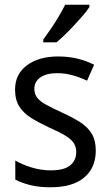

<svg xmlns="http://www.w3.org/2000/svg" viewBox="-20 -786 468 816"><path d="M387 -147Q387 -96 364 -61Q341 -26 298.5 -8Q256 10 196 10Q147 10 110 1Q73 -8 45 -23V-104Q73 -87 113.5 -74.5Q154 -62 196 -62Q252 -62 278 -83Q304 -104 304 -140Q304 -161 294 -177Q284 -193 259.5 -208.5Q235 -224 191 -243Q146 -264 113 -284.5Q80 -305 62 -333.5Q44 -362 44 -405Q44 -471 94.5 -508.5Q145 -546 227 -546Q271 -546 308.5 -537Q346 -528 380 -511L350 -443Q321 -457 289 -466Q257 -475 223 -475Q177 -475 151.5 -457Q126 -439 126 -409Q126 -387 137.5 -371.5Q149 -356 175 -341.5Q201 -327 245 -307Q289 -287 321 -266.5Q353 -246 370 -217.5Q387 -189 387 -147ZM360 -756Q351 -742 334 -722Q317 -702 297 -680.5Q277 -659 257 -639.5Q237 -620 220 -606H164V-618Q180 -640 197.5 -665.5Q215 -691 230.5 -717.5Q246 -744 257 -766H360Z"/></svg>

Font: Noto Sans Arabic SemiCondensed
Style: Regular
Weight: 400
Width: 4
Designer: Monotype Design Team, Nadine Chahine, Nizar Qandah and Khaled Hosny
Foundry: Monotype Imaging Inc.
Version: Version 2.012